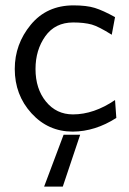

<svg xmlns="http://www.w3.org/2000/svg" viewBox="-20 -481 484 718"><path d="M35.2 -223.1Q35.2 -315.9 95 -388.4Q154.8 -460.9 254.9 -460.9Q303.7 -460.9 334.5 -451.4Q365.2 -441.9 410.2 -417L397.9 -351.1Q349.1 -381.8 323.2 -389.2Q294.4 -397 253.9 -397Q186 -397 149.4 -345.5Q112.8 -293.9 112.8 -223.1Q112.8 -148.9 151.9 -101.1Q190.9 -53.2 252.9 -53.2Q331.1 -53.2 410.2 -106.9L415 -40Q335.9 10.7 252 11.2Q160.2 11.2 97.7 -57.4Q35.2 -126 35.2 -223.1ZM145 216.8 217.8 22.9H279.8L214.8 216.8Z"/></svg>

Font: CMU Sans Serif
Style: Medium
Weight: 500
Version: Version 0.7.0